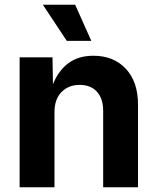

<svg xmlns="http://www.w3.org/2000/svg" viewBox="-20 -787 663 807"><path d="M209 -315.9V0H62.5V-545.9H200.7L202.6 -433.1Q225.6 -490.2 267.6 -521.5Q309.6 -552.7 372.6 -552.7Q457.5 -552.7 508.8 -498Q560.1 -443.4 560.1 -347.2V0H413.6V-321.8Q413.6 -372.6 387.5 -401.4Q361.3 -430.2 314.9 -430.2Q268.1 -430.2 238.5 -400.1Q209 -370.1 209 -315.9ZM260.7 -615.2 160.2 -767.1H295.9L363.8 -615.2Z"/></svg>

Font: Inter
Style: Bold
Weight: 700
Designer: Rasmus Andersson
Foundry: rsms
Version: Version 4.001;git-9221beed3